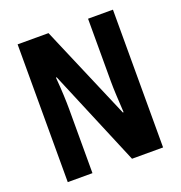

<svg xmlns="http://www.w3.org/2000/svg" viewBox="-129 -824 880 935"><g transform="rotate(-20 311.0 -357.0)"><path d="M558 0V-714H429V-389C429 -348 432 -294 436 -227H432L224 -714H64V0H192V-331C192 -372 190 -428 184 -498H188L397 0Z"/></g></svg>

Font: Noto Sans Ethiopic ExtraCondensed
Style: Bold
Weight: 700
Width: 2
Designer: Monotype Design Team
Foundry: Monotype Imaging Inc.
Version: Version 2.102